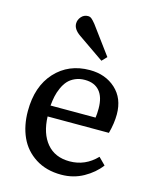

<svg xmlns="http://www.w3.org/2000/svg" viewBox="-118 -854 756 947"><g transform="rotate(15 260.0 -381.0)"><path d="M333 -580.1 200.2 -671.9Q165 -696.3 165 -725.1Q165 -744.6 178.7 -760.3Q192.4 -775.9 212.9 -775.9Q223.1 -775.9 231 -769.5Q238.8 -763.2 252 -747.1L356.9 -605ZM286.1 14.2Q209.5 14.2 154.5 -21Q99.6 -56.2 73.2 -114.5Q46.9 -172.9 46.9 -247.1Q46.9 -373 114.7 -447Q182.6 -521 291 -521Q370.6 -521 422.9 -473.4Q475.1 -425.8 475.1 -344.2Q475.1 -297.9 460.9 -246.1H147.9Q150.9 -159.7 192.6 -109.9Q234.4 -60.1 309.1 -60.1Q389.2 -60.1 446.8 -120.1L481.9 -85Q450.7 -43 399.4 -14.4Q348.1 14.2 286.1 14.2ZM147.9 -301.8H377.9Q380.9 -321.3 380.9 -348.1Q380.9 -407.2 354.7 -437.5Q328.6 -467.8 279.8 -467.8Q252 -467.8 230 -458Q208 -448.2 193.8 -432.4Q179.7 -416.5 169.7 -394Q159.7 -371.6 155 -349.6Q150.4 -327.6 147.9 -301.8Z"/></g></svg>

Font: Literata Book
Style: Regular
Weight: 400
Designer: Latin by Veronika Burian and Jose Scaglione. Greek by Irene Vlachou. Cyrillic by Vera Evstafieva
Foundry: TypeTogether
Version: Version 2.003;PS 002.003;hotconv 1.0.88;makeotf.lib2.5.64775